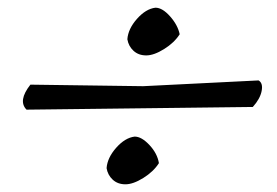

<svg xmlns="http://www.w3.org/2000/svg" viewBox="-20 -576 720 499"><path d="M311 -474Q313 -501 336 -527Q359 -553 384 -556Q402 -556 422 -533.5Q442 -511 447 -487Q433 -465 406.5 -448.5Q380 -432 360 -432Q340 -432 327 -444Q314 -456 311 -474ZM257 -139Q259 -166 282 -192Q305 -218 330 -221Q348 -221 368.5 -199Q389 -177 393 -152Q379 -130 352.5 -113.5Q326 -97 306 -97Q286 -97 273 -109Q260 -121 257 -139ZM652 -367Q664 -360 660 -339.5Q656 -319 637 -298L49 -291Q26 -314 59 -356L352 -352Z"/></svg>

Font: Tillana
Style: Regular
Weight: 400
Designer: Lipi Raval (Devanagari, Latin), Jonny Pinhorn (Latin)
Foundry: Indian Type Foundry
Version: Version 2.002;PS 1.0;hotconv 1.0.79;makeotf.lib2.5.61930; tt